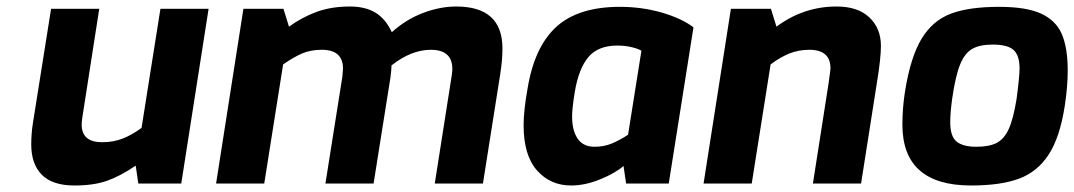

<svg xmlns="http://www.w3.org/2000/svg" viewBox="-20 -564 3301 590"><path d="M76 -120Q76 -153 81 -185L137 -537H285L233 -203Q231 -189 231 -181Q231 -127 294 -127Q328 -127 356.5 -138Q385 -149 415 -171L473 -537H621L537 0H405L397 -55Q350 -23 309 -8.5Q268 6 209 6Q141 6 108.5 -27Q76 -60 76 -120Z M728 -537H851L868 -482Q908 -511 953 -527.5Q998 -544 1055 -544Q1103 -544 1134 -525Q1165 -506 1184 -465Q1227 -504 1279.5 -524Q1332 -544 1382 -544Q1524 -544 1524 -415Q1524 -379 1517 -335L1464 0H1316L1368 -331Q1370 -345 1370 -352Q1370 -411 1304 -411Q1244 -411 1183 -363Q1183 -350 1180 -327L1128 0H980L1032 -328Q1034 -348 1034 -353Q1034 -411 969 -411Q935 -411 909 -400Q883 -389 850 -366L792 0H644Z M1589 -179Q1589 -224 1601 -291Q1622 -420 1689.5 -481.5Q1757 -543 1885 -543Q1952 -543 2013 -525.5Q2074 -508 2111 -480L2035 0H1904L1896 -54Q1871 -32 1824.5 -13Q1778 6 1735 6Q1671 6 1630 -40.5Q1589 -87 1589 -179ZM1910 -150 1951 -408Q1942 -414 1921.5 -419Q1901 -424 1877 -424Q1818 -424 1788 -388.5Q1758 -353 1746 -280Q1738 -230 1738 -206Q1738 -163 1755 -138Q1772 -113 1807 -113Q1836 -113 1860 -123Q1884 -133 1910 -150Z M2226 -537H2349L2366 -482Q2449 -544 2551 -544Q2616 -544 2651.5 -510.5Q2687 -477 2687 -423Q2687 -385 2675 -312L2626 0H2478L2526 -307Q2532 -349 2532 -354Q2532 -411 2467 -411Q2434 -411 2405.5 -399.5Q2377 -388 2348 -366L2290 0H2142Z M2753 -181Q2753 -232 2761 -283Q2778 -389 2812 -445Q2846 -501 2902 -522Q2958 -543 3050 -543Q3134 -543 3179.5 -522Q3225 -501 3243 -459Q3261 -417 3261 -347Q3261 -298 3252 -239Q3237 -142 3202.5 -89Q3168 -36 3111.5 -15Q3055 6 2964 6Q2753 6 2753 -181ZM3104 -261Q3113 -329 3113 -354Q3113 -394 3094.5 -410.5Q3076 -427 3031 -427Q2990 -427 2967 -413.5Q2944 -400 2930 -365Q2916 -330 2906 -261Q2900 -218 2900 -188Q2900 -145 2919.5 -129Q2939 -113 2980 -113Q3020 -113 3043 -125Q3066 -137 3080 -168Q3094 -199 3104 -261Z"/></svg>

Font: Exo
Style: Bold Italic
Weight: 700
Italic angle: -9°
Designer: Natanael Gama
Foundry: Natanael Gama
Version: Version 1.500; ttfautohint (v1.6)